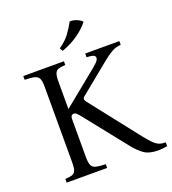

<svg xmlns="http://www.w3.org/2000/svg" viewBox="-155 -987 997 1110"><g transform="rotate(-20 344.0 -432.0)"><path d="M630 6Q572 6 541 -16.5Q510 -39 483 -73L276 -333Q263 -349 256 -355Q249 -361 241 -361Q233 -361 227 -355.5Q221 -350 221 -332V-100Q221 -66 228.5 -50Q236 -34 256 -29Q276 -24 315 -23V0H66V-23Q93 -24 108.5 -29Q124 -34 130 -50Q136 -66 136 -100V-565Q136 -600 128.5 -615.5Q121 -631 101 -636Q81 -641 41 -642V-665H291V-642Q264 -641 249 -636Q234 -631 227.5 -615.5Q221 -600 221 -565V-398H223L437 -572Q461 -592 468 -602Q475 -612 475 -620Q475 -630 464 -635.5Q453 -641 422 -642V-665H632V-642Q602 -640 578 -627Q554 -614 523 -589L333 -434Q317 -422 333 -401L567 -103Q594 -69 611.5 -52Q629 -35 645.5 -29Q662 -23 684 -23V0Q657 6 630 6ZM401 -870Q421 -871 442 -863Q463 -855 476 -841Q448 -805 404.5 -774.5Q361 -744 305 -724L294 -743Q335 -771 359 -803.5Q383 -836 401 -870Z"/></g></svg>

Font: Bona Nova SC
Style: Regular
Weight: 400
Designer: Mateusz Machalski
Foundry: Capitalics
Version: Version 4.001; ttfautohint (v1.8.4.7-5d5b)